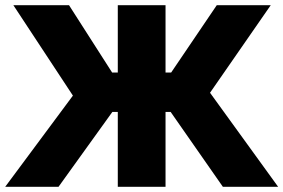

<svg xmlns="http://www.w3.org/2000/svg" viewBox="-21 -720 1092 740"><path d="M838 0 585.5 -362 814.5 -700H1022.5L788.5 -362.5L1051 0ZM-1 0 260 -351.5 30.5 -700H245L463 -359.5L204.5 0ZM433 0V-288.5H313.5V-440.5H433V-700H617V-440.5H737V-288.5H617V0Z"/></svg>

Font: Geologica Cursive ExtraBold
Style: Regular
Weight: 800
Designer: Sindre Bremnes, Frode Helland
Foundry: Monokrom Skriftforlag AS
Version: Version 1.010;gftools[0.9.28]